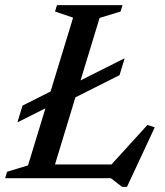

<svg xmlns="http://www.w3.org/2000/svg" viewBox="-25 -696 646 750"><path d="M364 -626 173.5 0H-5L2.5 -25L84.5 -50L260.5 -627L190 -651L197.5 -676H453.5L446 -651ZM394.5 -36 551 -208 579.5 -198.5 471 34H452L408 0H109.5L127 -53.5H441ZM462 -468.5 442 -402.5 233.5 -297.5 191.5 -292.5 43 -218 63 -283.5 211 -358 251 -362.5Z"/></svg>

Font: Newsreader 16pt Medium
Style: Italic
Weight: 500
Italic angle: -17°
Designer: Hugues Gentile
Foundry: Production Type
Version: Version 1.003